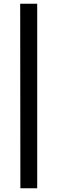

<svg xmlns="http://www.w3.org/2000/svg" viewBox="-20 -846 305 1027"><path d="M179 161V-826H88L89 161Z"/></svg>

Font: United Sans SemiBold
Style: Regular
Weight: 600
Designer: Pablo Impallari, Rodrigo Fuenzalida (Modified by Dan O. Williams)
Version: Version 1.000;PS 001.000;hotconv 1.0.88;makeotf.lib2.5.64775